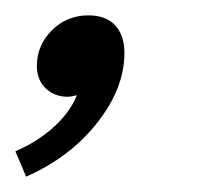

<svg xmlns="http://www.w3.org/2000/svg" viewBox="-24 -126 265 250"><path d="M-4 71Q26 58 47 38.5Q68 19 76 -2Q68 0 64 0Q47 0 35.5 -11Q24 -22 24 -40Q24 -67 43.5 -86.5Q63 -106 91 -106Q114 -106 126 -93Q138 -80 138 -57Q138 -11 102.5 34Q67 79 10 104Z"/></svg>

Font: Niramit Light
Style: Italic
Weight: 300
Italic angle: -10°
Designer: Katatrad Aksorn Co.,Ltd.
Foundry: Cadson Demak Co.,Ltd.
Version: Version 1.000; ttfautohint (v1.6)